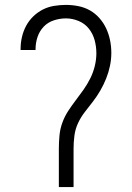

<svg xmlns="http://www.w3.org/2000/svg" viewBox="-20 -763 540 783"><path d="M220 0V-156Q220 -183 222.5 -210Q225 -237 234 -262Q243 -287 257.5 -309.5Q272 -332 288.5 -353.5Q305 -375 320.5 -397Q336 -419 348 -443Q360 -467 366.5 -493.5Q373 -520 373 -546Q373 -573 366 -599Q359 -625 342.5 -646Q326 -667 300.5 -677.5Q275 -688 249 -688Q224 -688 199.5 -680Q175 -672 158 -654Q141 -636 133 -612Q125 -588 125 -563V-559H64V-564Q64 -588 69.5 -612Q75 -636 86.5 -657.5Q98 -679 115.5 -696Q133 -713 154.5 -724Q176 -735 200.5 -739Q225 -743 249 -743Q274 -743 299.5 -738Q325 -733 347 -720.5Q369 -708 386 -688.5Q403 -669 413.5 -646Q424 -623 429 -598Q434 -573 434 -547Q434 -521 428.5 -494.5Q423 -468 413 -443Q403 -418 389.5 -394.5Q376 -371 359.5 -349.5Q343 -328 326.5 -307Q310 -286 298.5 -261.5Q287 -237 283.5 -210Q280 -183 280 -156V0Z"/></svg>

Font: Iosevka Light
Style: Regular
Weight: 300
Monospace: yes
Designer: Belleve Invis
Foundry: Belleve Invis
Version: Version 32.5.0; ttfautohint (v1.8.4)